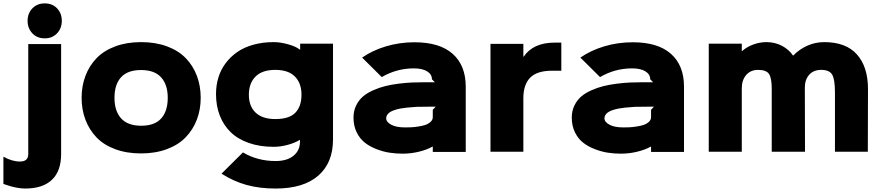

<svg xmlns="http://www.w3.org/2000/svg" viewBox="-80 -886 5158 1121"><path d="M276.9 -628.9V13.2Q276.9 112.8 223.1 163.8Q169.4 214.8 66.9 214.8Q44.9 214.8 20.3 210.2Q-4.4 205.6 -18.1 201.4Q-31.7 197.3 -60.1 188V28.8Q-9.8 57.1 37.1 57.1Q85 57.1 85 13.2V-628.9ZM280.8 -764.2Q280.8 -720.2 252.9 -691.2Q225.1 -662.1 181.2 -662.1Q136.7 -662.1 108.9 -691.4Q81.1 -720.7 81.1 -764.2Q81.1 -808.1 109.1 -837.2Q137.2 -866.2 181.2 -866.2Q225.6 -866.2 253.2 -837.4Q280.8 -808.6 280.8 -764.2Z M899.4 -314.9Q899.4 -391.6 860.8 -434.3Q822.3 -477.1 743.7 -477.1Q665 -477.1 626.7 -434.8Q588.4 -392.6 588.4 -314.9Q588.4 -237.8 627.2 -194.8Q666 -151.9 744.6 -151.9Q823.2 -151.9 861.3 -194.6Q899.4 -237.3 899.4 -314.9ZM1091.8 -314.9Q1091.8 -246.1 1069.3 -187.5Q1046.9 -128.9 1004.4 -84.7Q961.9 -40.5 894.8 -15.4Q827.6 9.8 743.7 9.8Q659.2 9.8 592.3 -15.1Q525.4 -40 483.2 -84.2Q440.9 -128.4 418.7 -187.3Q396.5 -246.1 396.5 -314.9Q396.5 -383.8 418.7 -442.6Q440.9 -501.5 483.2 -545.7Q525.4 -589.8 592.3 -615Q659.2 -640.1 743.7 -640.1Q828.6 -640.1 895.5 -615.2Q962.4 -590.3 1004.9 -546.1Q1047.4 -502 1069.6 -443.1Q1091.8 -384.3 1091.8 -314.9Z M1680.2 -333Q1680.2 -400.4 1641.8 -439.2Q1603.5 -478 1527.3 -478Q1450.7 -478 1411.9 -439Q1373 -399.9 1373 -333Q1373 -266.1 1412.4 -228.5Q1451.7 -190.9 1527.3 -190.9Q1608.9 -190.9 1644.5 -228Q1680.2 -265.1 1680.2 -333ZM1672.4 -630.9H1864.3V-71.8Q1864.3 64.9 1777.8 139.9Q1691.4 214.8 1529.3 214.8Q1434.6 214.8 1358.6 193.6Q1282.7 172.4 1213.4 127.9L1338.4 3.9Q1423.3 54.2 1529.3 54.2Q1595.7 54.2 1633.5 23.4Q1671.4 -7.3 1671.4 -59.1V-68.8H1669.4Q1642.1 -51.8 1600.1 -40.3Q1558.1 -28.8 1518.1 -28.8Q1436.5 -28.8 1372.1 -51.5Q1307.6 -74.2 1266.1 -115Q1224.6 -155.8 1202.9 -212.2Q1181.2 -268.6 1181.2 -336.9Q1181.2 -387.2 1194.8 -432.6Q1208.5 -478 1236.6 -515.9Q1264.6 -553.7 1304.2 -581.5Q1343.8 -609.4 1398.7 -624.8Q1453.6 -640.1 1518.1 -640.1Q1557.1 -640.1 1603.5 -627Q1649.9 -613.8 1670.4 -596.2H1672.4Z M2446.8 -245.1 2463.9 -263.2H2433.1Q2386.2 -263.2 2352.1 -262.2Q2288.6 -258.3 2255.9 -252Q2211.4 -242.7 2193.1 -228.5Q2174.8 -214.4 2174.8 -194.8Q2174.8 -173.8 2203.9 -158Q2232.9 -142.1 2285.2 -142.1Q2303.2 -142.1 2320.1 -142.8Q2336.9 -143.6 2361.6 -147.2Q2386.2 -150.9 2403.6 -156.7Q2420.9 -162.6 2433.8 -174.3Q2446.8 -186 2446.8 -202.1ZM2639.2 -379.9V1H2446.8V-29.8H2444.8Q2411.6 -11.2 2365 0Q2318.4 11.2 2271 11.2Q2232.4 11.2 2195.3 5.6Q2158.2 0 2119.1 -14.9Q2080.1 -29.8 2050.8 -52.5Q2021.5 -75.2 2002.7 -113Q1983.9 -150.9 1983.9 -199.2Q1983.9 -237.8 1999 -269.3Q2014.2 -300.8 2038.3 -321.8Q2062.5 -342.8 2098.1 -358.6Q2133.8 -374.5 2169.2 -383.3Q2204.6 -392.1 2247.8 -397.5Q2291 -402.8 2325 -404.3Q2358.9 -405.8 2397 -405.8H2459L2441.9 -422.9Q2441.9 -452.1 2413.8 -469.5Q2385.7 -486.8 2335.9 -486.8Q2236.3 -486.8 2148.9 -436L2034.2 -549.8Q2094.7 -591.8 2173.8 -615.5Q2252.9 -639.2 2339.8 -639.2Q2487.3 -639.2 2563.2 -571.5Q2639.2 -503.9 2639.2 -379.9Z M3197.3 -637.2V-473.1H3142.6Q3055.7 -473.1 3015.6 -432.6Q2975.6 -392.1 2975.6 -312V0H2783.7V-629.9H2975.6V-555.2H2977.5Q3033.2 -637.2 3158.7 -637.2Z M3721.2 -245.1 3738.3 -263.2H3707.5Q3660.6 -263.2 3626.5 -262.2Q3563 -258.3 3530.3 -252Q3485.8 -242.7 3467.5 -228.5Q3449.2 -214.4 3449.2 -194.8Q3449.2 -173.8 3478.3 -158Q3507.3 -142.1 3559.6 -142.1Q3577.6 -142.1 3594.5 -142.8Q3611.3 -143.6 3636 -147.2Q3660.6 -150.9 3678 -156.7Q3695.3 -162.6 3708.3 -174.3Q3721.2 -186 3721.2 -202.1ZM3913.6 -379.9V1H3721.2V-29.8H3719.2Q3686 -11.2 3639.4 0Q3592.8 11.2 3545.4 11.2Q3506.8 11.2 3469.7 5.6Q3432.6 0 3393.6 -14.9Q3354.5 -29.8 3325.2 -52.5Q3295.9 -75.2 3277.1 -113Q3258.3 -150.9 3258.3 -199.2Q3258.3 -237.8 3273.4 -269.3Q3288.6 -300.8 3312.7 -321.8Q3336.9 -342.8 3372.6 -358.6Q3408.2 -374.5 3443.6 -383.3Q3479 -392.1 3522.2 -397.5Q3565.4 -402.8 3599.4 -404.3Q3633.3 -405.8 3671.4 -405.8H3733.4L3716.3 -422.9Q3716.3 -452.1 3688.2 -469.5Q3660.2 -486.8 3610.4 -486.8Q3510.7 -486.8 3423.3 -436L3308.6 -549.8Q3369.1 -591.8 3448.2 -615.5Q3527.3 -639.2 3614.3 -639.2Q3761.7 -639.2 3837.6 -571.5Q3913.6 -503.9 3913.6 -379.9Z M4987.8 -366.2 4986.8 0H4794.9V-346.2Q4794.9 -423.8 4778.3 -450.9Q4761.7 -478 4714.8 -478Q4669.4 -478 4643.8 -448.7Q4618.2 -419.4 4619.1 -371.1L4620.1 0H4425.8V-367.2Q4425.8 -431.6 4409.4 -454.8Q4393.1 -478 4346.7 -478Q4302.7 -478 4276.9 -448.5Q4251 -418.9 4251 -370.1V0H4058.1V-630.9H4251V-587.9H4252.9Q4279.3 -611.8 4317.6 -626Q4356 -640.1 4395 -640.1Q4444.3 -640.1 4485.1 -618.7Q4525.9 -597.2 4549.8 -562H4551.8Q4586.4 -598.1 4633.3 -619.1Q4680.2 -640.1 4731.9 -640.1Q4859.9 -640.1 4923.8 -567.6Q4987.8 -495.1 4987.8 -366.2Z"/></svg>

Font: Sinkin Sans 800 Black
Style: Regular
Weight: 900
Designer: Keith Bates
Foundry: K-Type
Version: Sinkin Sans (version 1.0)  by Keith Bates   •   © 2014   www